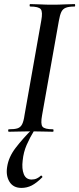

<svg xmlns="http://www.w3.org/2000/svg" viewBox="-20 -645 388 940"><path d="M23 0Q20 0 20 -6Q20 -12 23 -12Q52 -12 66.5 -17Q81 -22 88.5 -37Q96 -52 100 -81L182 -544Q190 -587 179.5 -600Q169 -613 128 -613Q125 -613 125 -619Q125 -625 128 -625Q150 -625 177.5 -623.5Q205 -622 235 -622Q269 -622 296.5 -623.5Q324 -625 345 -625Q348 -625 348 -619Q348 -613 345 -613Q317 -613 302 -607Q287 -601 280 -586Q273 -571 268 -542L186 -81Q178 -38 188 -25Q198 -12 240 -12Q242 -12 242 -6Q242 0 240 0Q218 0 191 -1Q164 -2 131 -2Q101 -2 73.5 -1Q46 0 23 0ZM85 275Q45 275 26.5 245Q8 215 15 172Q22 124 56.5 79Q91 34 138 -13L148 -7Q126 29 110.5 64.5Q95 100 91 141Q86 181 96.5 207.5Q107 234 135 234Q149 234 160.5 228.5Q172 223 180 215Q182 213 185.5 217Q189 221 187 223Q159 251 135.5 263Q112 275 85 275Z"/></svg>

Font: Cormorant SemiBold
Style: Italic
Weight: 600
Italic angle: -10°
Designer: Christian Thalmann (Catharsis Fonts)
Foundry: Catharsis Fonts
Version: Version 4.000